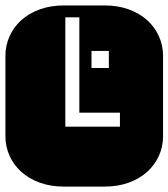

<svg xmlns="http://www.w3.org/2000/svg" viewBox="-22 -689 622 709"><path d="M379.9 -438V-501H315.9V-438ZM420.9 -272.9H271V-625H219.2V-221.2H420.9ZM364.3 -668.9Q413.6 -668.9 453.6 -654.3Q493.7 -639.6 521.7 -614.3Q549.8 -588.9 564.9 -554.9Q580.1 -521 580.1 -482.9V-186Q580.1 -147.9 564.9 -114Q549.8 -80.1 521.7 -54.7Q493.7 -29.3 453.6 -14.6Q413.6 0 364.3 0H213.9Q164.6 0 124.5 -14.6Q84.5 -29.3 56.4 -54.7Q28.3 -80.1 13.2 -114Q-2 -147.9 -2 -186V-482.9Q-2 -521 13.2 -554.9Q28.3 -588.9 56.4 -614.3Q84.5 -639.6 124.5 -654.3Q164.6 -668.9 213.9 -668.9Z"/></svg>

Font: Monofett
Style: Regular
Weight: 400
Designer: vernon adams
Foundry: vernon adams
Version: Version 1.000